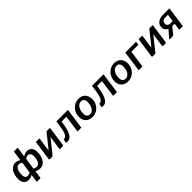

<svg xmlns="http://www.w3.org/2000/svg" viewBox="461 -2594 4611 4611"><g transform="rotate(-45 2767.0 -288.5)"><path d="M317 165Q303 165 306 149L330 -31Q331 -37 327.5 -39Q324 -41 314 -35Q288 -18 258.5 -11Q229 -4 195 -4Q144 -4 105.5 -30Q67 -56 47.5 -109.5Q28 -163 35 -246Q41 -310 59.5 -361.5Q78 -413 107.5 -450.5Q137 -488 176 -507.5Q215 -527 259 -527Q294 -527 323 -518.5Q352 -510 382 -490Q393 -483 394 -493L427 -725Q429 -742 445 -742H544Q559 -742 557 -724L524 -493Q523 -487 527.5 -486.5Q532 -486 537 -490Q566 -509 596 -518Q626 -527 662 -527Q714 -527 752.5 -499.5Q791 -472 809.5 -419Q828 -366 821 -285Q815 -221 796 -169Q777 -117 747.5 -80.5Q718 -44 679.5 -24Q641 -4 594 -4Q564 -4 534 -10Q504 -16 478 -35Q469 -40 465 -39Q461 -38 460 -31L434 149Q432 165 417 165ZM249 -91Q273 -91 297.5 -98.5Q322 -106 342 -118L381 -393Q383 -406 371.5 -417Q360 -428 340.5 -434.5Q321 -441 298 -441Q259 -441 231.5 -418Q204 -395 188 -352.5Q172 -310 167 -252Q160 -168 181.5 -129.5Q203 -91 249 -91ZM560 -91Q588 -91 610.5 -105Q633 -119 649.5 -144.5Q666 -170 676 -206Q686 -242 689 -287Q696 -374 672 -407.5Q648 -441 603 -441Q580 -441 559.5 -434Q539 -427 525.5 -416Q512 -405 510 -392L471 -118Q495 -104 516.5 -97.5Q538 -91 560 -91Z M1085 -514 1016 -22Q1013 0 990 0H908Q897 0 893.5 -4.5Q890 -9 891 -18L961 -513Q963 -530 977 -530H1073Q1087 -530 1085 -514ZM1442 -514 1373 -22Q1372 -10 1366 -5Q1360 0 1347 0H1266Q1254 0 1250.5 -4.5Q1247 -9 1248 -18L1318 -513Q1320 -530 1335 -530H1431Q1445 -530 1442 -514ZM1322 -524 1385 -475 1009 -5 946 -55Z M1472 -2Q1461 -4 1462 -16L1480 -92Q1483 -105 1495 -104Q1523 -100 1546.5 -118Q1570 -136 1588.5 -174Q1607 -212 1621 -270.5Q1635 -329 1645 -406L1660 -508Q1661 -518 1660 -524Q1659 -530 1662 -530H2032Q2042 -529 2047.5 -531Q2053 -533 2054 -530L1983 -22Q1982 -13 1982.5 -6.5Q1983 0 1980 0H1871Q1862 -1 1856.5 1Q1851 3 1850 0L1908 -418Q1910 -428 1909 -434Q1908 -440 1911 -440H1770Q1761 -440 1755 -438Q1749 -436 1748 -440L1739 -377Q1726 -280 1703.5 -204Q1681 -128 1649 -78.5Q1617 -29 1573.5 -8.5Q1530 12 1472 -2Z M2352 10Q2281 10 2229 -19Q2177 -48 2148.5 -100Q2120 -152 2120 -221Q2120 -291 2144 -349.5Q2168 -408 2209.5 -450.5Q2251 -493 2305.5 -516.5Q2360 -540 2421 -540Q2492 -540 2544 -510Q2596 -480 2624 -427Q2652 -374 2652 -305Q2652 -214 2612 -142.5Q2572 -71 2504.5 -30.5Q2437 10 2352 10ZM2356 -79Q2403 -79 2441 -108.5Q2479 -138 2501 -193.5Q2523 -249 2523 -329Q2523 -389 2496.5 -421.5Q2470 -454 2419 -454Q2372 -454 2334 -424Q2296 -394 2273 -338Q2250 -282 2250 -202Q2250 -143 2277.5 -111Q2305 -79 2356 -79Z M2681 -2Q2670 -4 2671 -16L2689 -92Q2692 -105 2704 -104Q2732 -100 2755.5 -118Q2779 -136 2797.5 -174Q2816 -212 2830 -270.5Q2844 -329 2854 -406L2869 -508Q2870 -518 2869 -524Q2868 -530 2871 -530H3241Q3251 -529 3256.5 -531Q3262 -533 3263 -530L3192 -22Q3191 -13 3191.5 -6.5Q3192 0 3189 0H3080Q3071 -1 3065.5 1Q3060 3 3059 0L3117 -418Q3119 -428 3118 -434Q3117 -440 3120 -440H2979Q2970 -440 2964 -438Q2958 -436 2957 -440L2948 -377Q2935 -280 2912.5 -204Q2890 -128 2858 -78.5Q2826 -29 2782.5 -8.5Q2739 12 2681 -2Z M3561 10Q3490 10 3438 -19Q3386 -48 3357.5 -100Q3329 -152 3329 -221Q3329 -291 3353 -349.5Q3377 -408 3418.5 -450.5Q3460 -493 3514.5 -516.5Q3569 -540 3630 -540Q3701 -540 3753 -510Q3805 -480 3833 -427Q3861 -374 3861 -305Q3861 -214 3821 -142.5Q3781 -71 3713.5 -30.5Q3646 10 3561 10ZM3565 -79Q3612 -79 3650 -108.5Q3688 -138 3710 -193.5Q3732 -249 3732 -329Q3732 -389 3705.5 -421.5Q3679 -454 3628 -454Q3581 -454 3543 -424Q3505 -394 3482 -338Q3459 -282 3459 -202Q3459 -143 3486.5 -111Q3514 -79 3565 -79Z M3941 0Q3928 0 3930 -15L4000 -517Q4002 -530 4017 -530H4354Q4361 -530 4365 -527Q4369 -524 4368 -517L4359 -454Q4357 -439 4340 -439H4129Q4119 -439 4117 -428L4059 -13Q4058 0 4043 0Z M4576 -514 4507 -22Q4504 0 4481 0H4399Q4388 0 4384.5 -4.5Q4381 -9 4382 -18L4452 -513Q4454 -530 4468 -530H4564Q4578 -530 4576 -514ZM4933 -514 4864 -22Q4863 -10 4857 -5Q4851 0 4838 0H4757Q4745 0 4741.5 -4.5Q4738 -9 4739 -18L4809 -513Q4811 -530 4826 -530H4922Q4936 -530 4933 -514ZM4813 -524 4876 -475 4500 -5 4437 -55Z M5305 0 5328 -159Q5329 -169 5328 -174.5Q5327 -180 5331 -180H5231Q5191 -180 5155.5 -192.5Q5120 -205 5093.5 -228Q5067 -251 5053 -283Q5039 -315 5043 -355Q5047 -407 5075 -446Q5103 -485 5153.5 -507.5Q5204 -530 5274 -530H5480Q5490 -529 5495.5 -531Q5501 -533 5502 -530L5430 -22Q5429 -13 5430 -6.5Q5431 0 5428 0H5327Q5318 -1 5312 1Q5306 3 5305 0ZM4993 0Q4981 0 4979.5 -7Q4978 -14 4985 -24L5160 -224L5266 -180Q5245 -181 5235 -166L5113 -13Q5108 -6 5102 -3Q5096 0 5089 0ZM5262 -260H5320Q5330 -259 5335.5 -261Q5341 -263 5342 -260L5365 -425Q5366 -435 5365 -441Q5364 -447 5368 -447H5282Q5228 -447 5197.5 -424Q5167 -401 5164 -350Q5162 -307 5187.5 -283.5Q5213 -260 5262 -260Z"/></g></svg>

Font: Libre Franklin SemiBold
Style: Italic
Weight: 600
Italic angle: -8°
Designer: Pablo Impallari, Rodrigo Fuenzalida, Nhung Nguyen
Foundry: Impallari Type
Version: Version 3.000